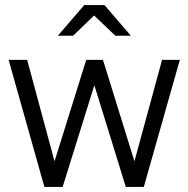

<svg xmlns="http://www.w3.org/2000/svg" viewBox="-20 -737 743 757"><path d="M155 0 14 -501H87L195 -101L320 -501H386L510 -101L619 -501H689L547 0H476L352 -401L227 0ZM435 -596 351 -676 268 -596H208L312 -717H392L496 -596Z"/></svg>

Font: Red Hat Display Variable
Style: Regular
Weight: 400
Designer: Pentagram, MCKL
Foundry: Pentagram, MCKL
Version: Version 1.021